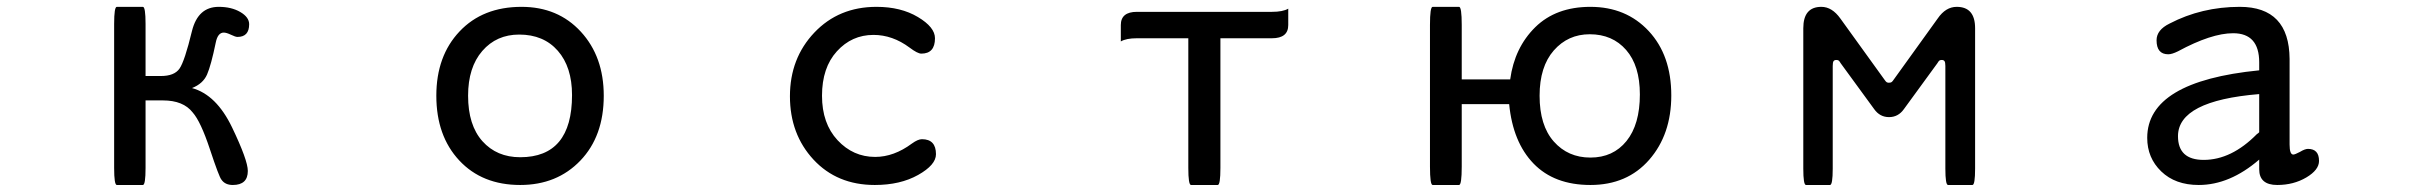

<svg xmlns="http://www.w3.org/2000/svg" viewBox="-20 -519 7040 561"><path d="M405.3 -296.9H450.2Q489.3 -296.9 504.4 -318.4Q519.5 -339.8 541 -428.7Q558.6 -499 619.1 -499Q656.2 -499 682.1 -483.9Q708 -468.8 708 -448.2Q708 -411.1 673.8 -411.1Q668 -411.1 654.8 -417.5Q641.6 -423.8 633.8 -423.8Q616.2 -423.8 610.4 -394.5Q596.7 -328.1 585 -301.3Q573.2 -274.4 541 -261.7Q612.3 -242.2 658.2 -146.5Q704.1 -50.8 704.1 -19.5Q704.1 21.5 660.2 21.5Q637.7 21.5 627 5.9Q620.1 -2 593.3 -83Q566.4 -164.1 543 -190.4Q515.6 -225.6 456.1 -225.6H405.3V-28.3Q405.3 21.5 397.5 21.5Q397.5 21.5 321.3 21.5Q313.5 21.5 313.5 -28.3V-449.2Q313.5 -499 321.3 -499H397.5Q405.3 -499 405.3 -449.2V-296.9Z M1503.9 -499Q1610.4 -499 1677.2 -426.3Q1744.1 -353.5 1744.1 -239.3Q1744.1 -121.1 1675.8 -49.8Q1607.4 21.5 1500 21.5Q1388.7 21.5 1321.8 -50.3Q1254.9 -122.1 1254.9 -239.3Q1254.9 -355.5 1322.8 -427.2Q1390.6 -499 1503.9 -499ZM1497.1 -418Q1430.7 -418 1389.2 -370.1Q1347.7 -322.3 1347.7 -239.3Q1347.7 -153.3 1389.6 -106.4Q1431.6 -59.6 1500 -59.6Q1651.4 -59.6 1651.4 -241.2Q1651.4 -323.2 1609.9 -370.6Q1568.4 -418 1497.1 -418Z M2541 -499Q2612.3 -499 2662.1 -469.2Q2711.9 -439.5 2711.9 -407.2Q2711.9 -362.3 2671.9 -362.3Q2661.1 -362.3 2637.7 -379.9Q2587.9 -417 2532.2 -417Q2468.8 -417 2425.3 -369.1Q2381.8 -321.3 2381.8 -239.3Q2381.8 -158.2 2427.2 -109.4Q2472.7 -60.5 2537.1 -60.5Q2591.8 -60.5 2644.5 -99.6Q2662.1 -112.3 2673.8 -112.3Q2714.8 -112.3 2714.8 -68.4Q2714.8 -37.1 2662.6 -7.8Q2610.4 21.5 2536.1 21.5Q2425.8 21.5 2356.9 -52.7Q2288.1 -127 2288.1 -237.8Q2288.1 -348.6 2359.4 -423.8Q2430.7 -499 2541 -499Z M3545.9 -407.2V-28.3Q3545.9 21.5 3538.1 21.5Q3538.1 21.5 3460 21.5Q3452.1 21.5 3452.1 -28.3V-407.2H3301.8Q3270.5 -407.2 3254.9 -397.9Q3254.9 -407.2 3254.9 -445.8Q3254.9 -484.4 3301.8 -484.4H3696.3Q3728.5 -484.4 3744.1 -493.7Q3744.1 -484.4 3744.1 -445.8Q3744.1 -407.2 3696.3 -407.2H3545.9Z M4251 -287.1H4392.6Q4405.3 -379.9 4465.8 -439.5Q4526.4 -499 4627 -499Q4731.4 -499 4797.4 -428.2Q4863.3 -357.4 4863.3 -240.2Q4863.3 -126 4798.8 -52.2Q4734.4 21.5 4627 21.5Q4521.5 21.5 4460.9 -41Q4400.4 -103.5 4389.6 -214.8H4251V-32.2Q4251 21.5 4243.2 21.5Q4243.2 21.5 4166 21.5Q4158.2 21.5 4158.2 -32.2V-446.3Q4158.2 -499 4166 -499H4243.2Q4251 -499 4251 -446.3V-287.1ZM4625 -418.9Q4561.5 -418.9 4520 -371.6Q4478.5 -324.2 4478.5 -239.3Q4478.5 -152.3 4520 -105.5Q4561.5 -58.6 4627 -58.6Q4693.4 -58.6 4732.4 -106.9Q4771.5 -155.3 4771.5 -243.2Q4771.5 -327.1 4731.4 -373Q4691.4 -418.9 4625 -418.9Z M5486.3 -286.1Q5490.2 -280.3 5492.7 -278.8Q5495.1 -277.3 5499 -277.3Q5504.9 -277.3 5507.3 -279.3Q5509.8 -281.2 5513.7 -287.1L5641.6 -464.8Q5665 -499 5697.3 -499Q5751 -499 5751 -436.5V-26.4Q5751 21.5 5743.2 21.5Q5743.2 21.5 5671.9 21.5Q5664.1 21.5 5664.1 -26.4V-326.2Q5664.1 -336.9 5661.6 -340.3Q5659.2 -343.8 5653.3 -343.8Q5649.4 -343.8 5647 -342.3Q5644.5 -340.8 5640.6 -334L5543 -200.2Q5526.4 -176.8 5499.5 -176.8Q5472.7 -176.8 5456.1 -200.2L5358.4 -334Q5354.5 -340.8 5352.1 -342.3Q5349.6 -343.8 5345.7 -343.8Q5339.8 -343.8 5337.4 -340.3Q5335 -336.9 5335 -326.2V-26.4Q5335 21.5 5327.1 21.5H5256.8Q5249 21.5 5249 -26.4V-436.5Q5249 -499 5301.8 -499Q5333 -499 5357.4 -464.8L5486.3 -286.1Z M6581.1 -52.7Q6495.1 21.5 6404.3 21.5Q6335.9 21.5 6294.9 -18.1Q6253.9 -57.6 6253.9 -116.2Q6253.9 -281.2 6581.1 -313.5V-336.9Q6581.1 -421.9 6504.9 -421.9Q6441.4 -421.9 6343.8 -369.1Q6326.2 -360.4 6315.4 -360.4Q6281.2 -360.4 6281.2 -401.4Q6281.2 -431.6 6319.3 -450.2Q6413.1 -499 6524.4 -499Q6668.9 -499 6669.9 -346.7V-96.7Q6669.9 -67.4 6680.7 -67.4Q6685.5 -67.4 6700.2 -75.2Q6714.8 -84 6723.6 -84Q6755.9 -84 6755.9 -48.8Q6755.9 -22.5 6718.8 -0.5Q6681.6 21.5 6633.8 21.5Q6581.1 21.5 6581.1 -24.4V-52.7ZM6581.1 -244.1Q6343.8 -224.6 6343.8 -121.1Q6343.8 -51.8 6418.9 -51.8Q6500 -51.8 6574.2 -127Q6581.1 -131.8 6581.1 -132.8V-244.1Z"/></svg>

Font: YuPearl-Regular
Style: Regular
Weight: 400
Designer: Max Yao
Foundry: Max-Everyday
Version: Version 1.011; ttfautohint (v1.8.3)